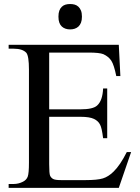

<svg xmlns="http://www.w3.org/2000/svg" viewBox="-20 -915 683 935"><path d="M219.5 -659V-382.6H372.3Q432.8 -382.6 452.8 -401Q479.5 -424.6 482.1 -484.1H502.1V-242.1H482.1Q475.9 -292.3 467.7 -307.2Q459 -325.6 437.7 -335.9Q416.4 -346.2 372.3 -346.2H219.5V-115.9Q219.5 -69.2 224.1 -59.2Q228.7 -49.2 238.5 -43.6Q248.2 -37.9 277.9 -37.9H395.9Q454.4 -37.9 481 -46.2Q507.7 -54.4 532.8 -79Q565.1 -110.3 597.4 -174.4H618.5L558.5 0H22.1V-19H46.2Q70.3 -19 92.3 -30.3Q109.2 -39 115.1 -55.1Q121 -71.3 121 -123.1V-575.9Q121 -642.1 108.2 -657.9Q89.7 -677.9 46.2 -677.9H22.1V-696.9H558.5L566.2 -544.6H546.2Q535.4 -598.5 522.3 -619Q509.2 -639.5 483.1 -651.3Q463.6 -659 411.8 -659ZM264.6 -833.8Q264.6 -851.8 269 -863.3Q273.3 -874.9 281.3 -882.3Q289.2 -889.7 299.5 -892.6Q309.7 -895.4 321.5 -895.4Q333.3 -895.4 343.6 -892.6Q353.8 -889.7 361.8 -882.3Q369.7 -874.9 374.4 -863.3Q379 -851.8 379 -833.8Q379 -816.4 374.4 -804.6Q369.7 -792.8 361.8 -785.6Q353.8 -778.5 343.6 -775.1Q333.3 -771.8 321.5 -771.8Q309.7 -771.8 299.5 -775.1Q289.2 -778.5 281.3 -785.6Q273.3 -792.8 269 -804.6Q264.6 -816.4 264.6 -833.8Z"/></svg>

Font: MM Jasmine
Style: Regular
Weight: 400
Designer: Khon Soe Zaw Thu
Version: Version 1.00 July 11, 2016, initial release